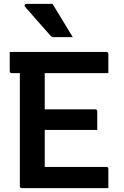

<svg xmlns="http://www.w3.org/2000/svg" viewBox="-20 -967 640 987"><path d="M93 0Q82 0 82 -11V-591H41Q30 -591 30 -602V-700H526Q537 -700 537 -689V-591H210V-405H469Q480 -405 480 -394V-299H210V-109H526Q537 -109 537 -98V0ZM250 -947Q278 -901 302.5 -861Q327 -821 354 -776H257Q247 -776 241 -782Q216 -810 199 -829.5Q182 -849 168.5 -864Q155 -879 141.5 -895Q128 -911 109 -932Q105 -937 107 -942Q109 -947 115 -947Z"/></svg>

Font: Recursive Mn Lnr St SmB
Style: Regular
Weight: 600
Monospace: yes
Version: Version 1.079;hotconv 1.0.112;makeotfexe 2.5.65598; ttfautoh